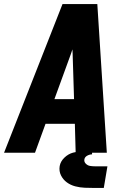

<svg xmlns="http://www.w3.org/2000/svg" viewBox="-42 -755 638 949"><path d="M-22 0H131L183 -143H328L332 0H486L439 -735H267ZM227 -265 309 -490Q313 -501 316 -511Q317 -501 317 -490L324 -265ZM425 174H427Q427 174 427 174Q427 174 427 174H471L489 67H428Q428 67 427.5 67Q427 67 426 67Q414 67 402.5 65Q391 63 382 54Q373 45 375 33Q377 21 389 14.5Q401 8 413 8V-9Q390 -9 366.5 -8Q343 -7 319 -0.5Q295 6 276 24.5Q257 43 253 66Q249 91 259.5 112Q270 133 288.5 146.5Q307 160 330 166Q353 172 377 173Q401 174 425 174Z"/></svg>

Font: Iosevka Sparkle Heavy
Style: Italic
Weight: 900
Italic angle: -9°
Designer: Belleve Invis
Foundry: Belleve Invis
Version: Version 4.5.0; ttfautohint (v1.8.3)